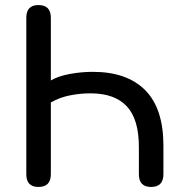

<svg xmlns="http://www.w3.org/2000/svg" viewBox="-20 -732 722 759"><path d="M132 7Q84 7 84 -43V-662Q84 -712 132 -712Q181 -712 181 -662V-414Q210 -431 255.5 -439.5Q301 -448 347 -448Q482 -448 554 -375.5Q626 -303 626 -157V-43Q626 7 577 7Q529 7 529 -43V-151Q529 -261 481 -312Q433 -363 338 -363Q297 -363 256.5 -355Q216 -347 181 -327V-43Q181 7 132 7Z"/></svg>

Font: Chiron GoRound TC
Style: Regular
Weight: 400
Designer: Ryoko NISHIZUKA 西塚涼子 (kana, bopomofo & ideographs); Paul D. Hunt (Latin, Greek & Cyrillic); Sandoll Communications 산돌커뮤니
Foundry: Adobe
Version: Version 1.000;hotconv 1.1.1;makeotfexe 2.6.0